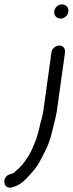

<svg xmlns="http://www.w3.org/2000/svg" viewBox="-28 -690 333 877"><path d="M243 -482C226 -482 209 -468 207 -451L170 -184C167 -164 161 -140 155 -122V-121L150 -97L149 -96C148 -89 146 -84 144 -77L137 -53C135 -47 131 -39 129 -34C111 14 84 57 49 87L33 101C33 101 32 101 29 102L18 106C-23 117 -13 177 26 166L36 163C75 152 104 113 129 85L130 84C148 60 165 28 178 0L187 -18C190 -24 192 -31 196 -41L204 -65V-66L211 -93C218 -123 227 -152 232 -185L269 -451C271 -468 260 -482 243 -482ZM220 -639C217 -620 230 -605 249 -605C266 -605 282 -619 284 -636C287 -655 274 -670 255 -670C238 -670 222 -656 220 -639Z"/></svg>

Font: PolanStronk
Style: BdIta
Weight: 700
Version: Version 1.0